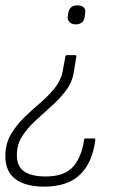

<svg xmlns="http://www.w3.org/2000/svg" viewBox="-27 -513 472 717"><path d="M253 -307Q259 -307 258 -301L249 -246Q243 -206 219.5 -175Q196 -144 165 -116.5Q134 -89 104.5 -61.5Q75 -34 55.5 -3.5Q36 27 36 66Q36 109 63.5 127.5Q91 146 143 146Q214 146 246 109.5Q278 73 287 9Q287 4 292 4H323Q326 4 327.5 5Q329 6 329 10Q318 95 271.5 139.5Q225 184 138 184Q69 184 31 156Q-7 128 -7 70Q-7 24 13.5 -11Q34 -46 63.5 -74.5Q93 -103 124 -129.5Q155 -156 178.5 -185.5Q202 -215 208 -252L217 -301Q217 -307 223 -307ZM263 -493Q277 -493 285.5 -485.5Q294 -478 291 -463L289 -449Q287 -436 278.5 -429Q270 -422 255 -422Q241 -422 232.5 -430.5Q224 -439 226 -452L228 -466Q231 -480 239.5 -486.5Q248 -493 263 -493Z"/></svg>

Font: Sofia Sans Semi Condensed ExtraLight
Style: Italic
Weight: 250
Italic angle: -9°
Version: Version 4.100